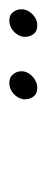

<svg xmlns="http://www.w3.org/2000/svg" viewBox="136 -863 100 412"><g transform="rotate(-90 186.0 -657.0)"><path d="M204 -627Q191 -627 185 -635Q179 -643 179 -652Q179 -654 179 -657Q181 -669 191 -678Q201 -687 214 -687Q226 -687 232.5 -679Q239 -671 239 -662Q239 -660 239 -657Q237 -645 226.5 -636Q216 -627 204 -627ZM338 -627Q325 -627 319 -635Q313 -643 313 -652Q313 -654 313 -657Q315 -669 325 -678Q335 -687 348 -687Q360 -687 366 -679Q372 -671 372 -662Q372 -660 372 -657Q370 -645 360 -636Q350 -627 338 -627Z"/></g></svg>

Font: Fz Poppins Thin
Style: Italic
Weight: 100
Italic angle: -10°
Designer: Ninad Kale (Devanagari), Jonny Pinhorn (Latin)
Foundry: Indian Type Foundry
Version: Vit hóa bi Vntype.Com & FontZin.Com